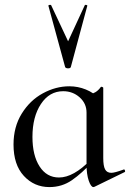

<svg xmlns="http://www.w3.org/2000/svg" viewBox="-20 -750 530 781"><path d="M35 -162Q35 -234 68.5 -288Q102 -342 154.5 -370.5Q207 -399 262 -399Q297 -399 329 -386Q361 -373 383 -350L332 -292Q332 -329 304 -354Q276 -379 237 -379Q181 -379 146.5 -327Q112 -275 112 -193Q112 -118 141 -73Q170 -28 220 -28Q279 -28 349 -100L357 -93Q313 -45 272.5 -17Q232 11 181 11Q119 11 77 -34.5Q35 -80 35 -162ZM332 -81V-360Q356 -368 368 -375Q380 -382 390 -396Q391 -397 393 -397Q395 -397 397.5 -395.5Q400 -394 400 -393V-107Q400 -75 407.5 -61Q415 -47 433 -47Q446 -47 482 -60L484 -61Q487 -61 488.5 -56Q490 -51 487 -50L364 10L360 11Q350 11 341 -15Q332 -41 332 -81ZM188 -729 257 -582 325 -729Q326 -731 331 -730Q336 -729 335 -726L268 -477Q266 -472 257 -472Q248 -472 245 -477L177 -726Q176 -729 181 -730Q186 -731 188 -729Z"/></svg>

Font: Cormorant Infant Medium
Style: Regular
Weight: 500
Designer: Christian Thalmann (Catharsis Fonts)
Foundry: Catharsis Fonts
Version: Version 4.000